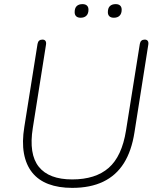

<svg xmlns="http://www.w3.org/2000/svg" viewBox="-20 -903 760 931"><path d="M330 8Q264 8 215 -10.5Q166 -29 136 -66.5Q106 -104 96 -159.5Q86 -215 98 -288L162 -690Q164 -701 170 -706Q176 -711 186 -711Q196 -711 200.5 -704.5Q205 -698 203 -686L139 -282Q119 -156 168 -94.5Q217 -33 330 -33Q443 -33 507 -89Q571 -145 591 -270L658 -690Q660 -701 666 -706Q672 -711 682 -711Q692 -711 696.5 -704.5Q701 -698 699 -686L632 -261Q618 -171 580.5 -111.5Q543 -52 480.5 -22Q418 8 330 8ZM532 -817Q518 -817 510.5 -824Q503 -831 503 -844Q503 -864 513 -873.5Q523 -883 541 -883Q555 -883 562.5 -876Q570 -869 570 -856Q570 -837 560 -827Q550 -817 532 -817ZM371 -817Q357 -817 349.5 -824Q342 -831 342 -844Q342 -864 352 -873.5Q362 -883 380 -883Q394 -883 401.5 -876Q409 -869 409 -856Q409 -837 399 -827Q389 -817 371 -817Z"/></svg>

Font: Nunito ExtraLight
Style: Italic
Weight: 200
Italic angle: -9°
Designer: Vernon Adams
Foundry: Vernon Adams
Version: Version 3.602